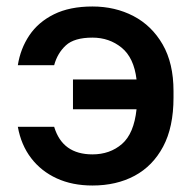

<svg xmlns="http://www.w3.org/2000/svg" viewBox="-20 -561 595 592"><path d="M265 11Q203 11 155 -11Q107 -33 76 -73.5Q45 -114 35 -170H147Q160 -127 189.5 -106Q219 -85 265 -85Q319 -85 356 -117Q393 -149 401 -224H205V-316H401Q393 -383 355 -414Q317 -445 265 -445Q209 -445 183 -421Q157 -397 147 -360H35Q43 -411 70.5 -452Q98 -493 146.5 -517Q195 -541 265 -541Q335 -541 391.5 -511.5Q448 -482 481.5 -424Q515 -366 515 -280V-260Q515 -169 483 -109Q451 -49 395 -19Q339 11 265 11Z"/></svg>

Font: Golos Text Medium
Style: Regular
Weight: 500
Designer: A.Korolkova, Vitaly Kuzmin
Foundry: ParaType Ltd
Version: Version 2.004